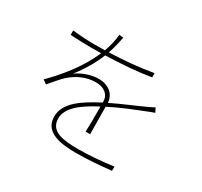

<svg xmlns="http://www.w3.org/2000/svg" viewBox="-164 -1005 1327 1259"><g transform="rotate(30 500.0 -375.5)"><path d="M862 -457 846 -489C828 -479 814 -473 793 -463C729 -433 645 -400 560 -358C557 -425 501 -465 431 -465C378 -465 316 -445 266 -410C316 -472 361 -548 389 -619C500 -622 624 -631 728 -648V-680C627 -662 510 -652 400 -648C418 -700 426 -742 434 -779L402 -782C399 -744 389 -696 371 -647L288 -646C247 -646 182 -649 126 -656V-622C182 -619 241 -617 286 -617L359 -618C332 -556 274 -436 118 -281L148 -260C181 -297 209 -334 237 -359C290 -406 354 -436 426 -436C488 -436 529 -404 530 -351V-343L524 -340C406 -278 300 -210 300 -106C300 8 413 31 542 31C621 31 721 24 806 14L807 -18C719 -5 616 2 545 2C436 2 329 -7 329 -108C329 -191 420 -256 528 -312L530 -313C531 -255 530 -169 528 -122H562L560 -329C648 -374 736 -408 804 -435C824 -443 842 -451 862 -457Z"/></g></svg>

Font: Harano Aji Gothic ExtraLight
Style: Regular
Weight: 250
Foundry: Masamichi Hosoda
Version: HaranoAjiGothic-ExtraLight version 20230610;ttx 4.39.4